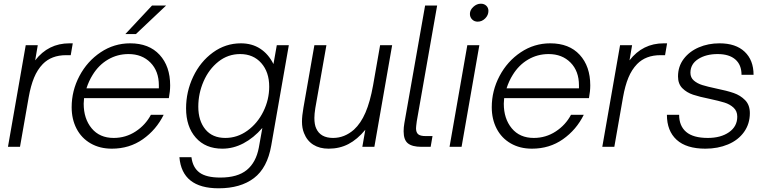

<svg xmlns="http://www.w3.org/2000/svg" viewBox="-20 -793 4138 1037"><path d="M373 -559 362 -495H337Q258 -495 211 -447Q182 -417 164 -373.5Q146 -330 135 -268L88 0H23L119 -549H184L170 -467Q241 -559 355 -559Z M367 -214Q367 -303 409 -382.5Q451 -462 523.5 -510.5Q596 -559 683 -559Q785 -559 842 -497Q899 -435 899 -332Q899 -300 892 -263H434Q432 -243 432 -233Q432 -152 475 -100Q518 -48 594 -48Q659 -48 712.5 -83Q766 -118 795 -173H864Q824 -92 751.5 -41Q679 10 584 10Q519 10 469.5 -18.5Q420 -47 393.5 -98Q367 -149 367 -214ZM838 -316V-332Q838 -409 792.5 -455Q747 -501 674 -501Q614 -501 563.5 -471.5Q513 -442 480 -388Q460 -356 447 -316ZM714 -609H657L801 -763H877Z M949 56H1014Q1021 112 1057.5 139Q1094 166 1170 166Q1263 166 1313 125Q1363 84 1378 4L1397 -102Q1350 -48 1295 -19Q1240 10 1181 10Q1090 10 1037.5 -49.5Q985 -109 985 -208Q985 -298 1023.5 -379Q1062 -460 1130 -509.5Q1198 -559 1281 -559Q1341 -559 1385.5 -530Q1430 -501 1457 -447L1475 -549H1540L1445 -7Q1424 114 1351.5 169Q1279 224 1161 224Q963 224 949 56ZM1434 -325Q1434 -404 1391 -452.5Q1348 -501 1277 -501Q1211 -501 1159.5 -460Q1108 -419 1079.5 -353.5Q1051 -288 1051 -217Q1051 -141 1089 -94.5Q1127 -48 1197 -48Q1262 -48 1316.5 -87.5Q1371 -127 1402.5 -191Q1434 -255 1434 -325Z M1622 -74Q1611 -101 1611 -136Q1611 -167 1619 -212L1678 -549H1743L1683 -209Q1678 -177 1678 -156Q1678 -120 1688 -99Q1711 -48 1779 -48Q1841 -48 1892 -93Q1929 -127 1954 -185Q1979 -243 1995 -332L2033 -549H2098L2002 0H1937L1953 -92Q1910 -40 1862 -15Q1814 10 1755 10Q1706 10 1672 -11.5Q1638 -33 1622 -74Z M2256 0Q2207 0 2183.5 -18.5Q2160 -37 2160 -84Q2160 -105 2164 -128L2276 -763H2341L2231 -138Q2227 -108 2227 -100Q2227 -78 2238.5 -68Q2250 -58 2280 -58H2316L2306 0Z M2473 0H2408L2504 -549H2569ZM2518 -718Q2518 -739 2536.5 -756Q2555 -773 2577 -773Q2595 -773 2606.5 -762Q2618 -751 2618 -734Q2618 -711 2600.5 -693.5Q2583 -676 2560 -676Q2542 -676 2530 -688Q2518 -700 2518 -718Z M2636 -214Q2636 -303 2678 -382.5Q2720 -462 2792.5 -510.5Q2865 -559 2952 -559Q3054 -559 3111 -497Q3168 -435 3168 -332Q3168 -300 3161 -263H2703Q2701 -243 2701 -233Q2701 -152 2744 -100Q2787 -48 2863 -48Q2928 -48 2981.5 -83Q3035 -118 3064 -173H3133Q3093 -92 3020.5 -41Q2948 10 2853 10Q2788 10 2738.5 -18.5Q2689 -47 2662.5 -98Q2636 -149 2636 -214ZM3107 -316V-332Q3107 -409 3061.5 -455Q3016 -501 2943 -501Q2883 -501 2832.5 -471.5Q2782 -442 2749 -388Q2729 -356 2716 -316Z M3583 -559 3572 -495H3547Q3468 -495 3421 -447Q3392 -417 3374 -373.5Q3356 -330 3345 -268L3298 0H3233L3329 -549H3394L3380 -467Q3451 -559 3565 -559Z M3582 -173H3648Q3648 -113 3686 -80.5Q3724 -48 3803 -48Q3873 -48 3917.5 -79Q3962 -110 3962 -163Q3962 -193 3942 -211.5Q3922 -230 3893 -239Q3864 -248 3813 -259Q3758 -270 3723.5 -281.5Q3689 -293 3665.5 -316.5Q3642 -340 3642 -380Q3642 -434 3672.5 -474.5Q3703 -515 3754 -537Q3805 -559 3866 -559Q3954 -559 4002 -513.5Q4050 -468 4050 -389H3985Q3985 -443 3951.5 -472Q3918 -501 3856 -501Q3793 -501 3751 -474Q3709 -447 3709 -400Q3709 -374 3727.5 -358Q3746 -342 3773.5 -333.5Q3801 -325 3848 -315Q3907 -303 3943 -290.5Q3979 -278 4004.5 -252Q4030 -226 4030 -182Q4030 -124 3998.5 -80Q3967 -36 3912 -13Q3857 10 3790 10Q3687 10 3634.5 -38Q3582 -86 3582 -173Z"/></svg>

Font: Open Sauce One Light Italic
Style: Regular
Weight: 300
Italic angle: -10°
Designer: Alfredo Marco Pradil
Foundry: Creative Sauce Fz LLC
Version: Version 1.477